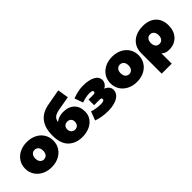

<svg xmlns="http://www.w3.org/2000/svg" viewBox="105 -1826 3062 3062"><g transform="rotate(-45 1636.0 -295.0)"><path d="M171.5 -26.5C219.8 -2.2 274.3 10 335 10C396.3 10 451.2 -2.2 499.5 -26.5C547.8 -50.8 585.5 -84.5 612.5 -127.5C639.5 -170.5 653 -219.3 653 -274C653 -328.7 639.5 -377.5 612.5 -420.5C585.5 -463.5 547.8 -497 499.5 -521C451.2 -545 396.3 -557 335 -557C274.3 -557 219.8 -545 171.5 -521C123.2 -497 85.3 -463.5 58 -420.5C30.7 -377.5 17 -328.7 17 -274C17 -219.3 30.7 -170.5 58 -127.5C85.3 -84.5 123.2 -50.8 171.5 -26.5ZM399 -194.5C382.3 -175.5 361 -166 335 -166C309 -166 287.7 -175.5 271 -194.5C254.3 -213.5 246 -240 246 -274C246 -308 254.3 -334.3 271 -353C287.7 -371.7 309 -381 335 -381C361 -381 382.3 -371.7 399 -353C415.7 -334.3 424 -308 424 -274C424 -240 415.7 -213.5 399 -194.5Z M1272 -421C1227.3 -464.3 1164.7 -486 1084 -486C1017.3 -486 960.7 -467.3 914 -430C919.3 -467.3 933.8 -495.7 957.5 -515C981.2 -534.3 1020 -548.7 1074 -558L1304 -599L1274 -784L1002 -735C799.3 -698.3 698 -566.3 698 -339C698 -218.3 727.8 -129 787.5 -71C847.2 -13 925.7 16 1023 16C1082.3 16 1136 5.3 1184 -16C1232 -37.3 1269.8 -67.5 1297.5 -106.5C1325.2 -145.5 1339 -190.7 1339 -242C1339 -318 1316.7 -377.7 1272 -421ZM1086.5 -178C1071.5 -160 1050.3 -151 1023 -151C997 -151 975.8 -159.5 959.5 -176.5C943.2 -193.5 935 -215.3 935 -242C935 -270 943 -291.8 959 -307.5C975 -323.2 996.3 -331 1023 -331C1049 -331 1069.8 -323.3 1085.5 -308C1101.2 -292.7 1109 -271 1109 -243C1109 -217.7 1101.5 -196 1086.5 -178Z M1880.5 -237.5C1864.2 -257.8 1841.3 -273.3 1812 -284C1836 -296.7 1855 -313.3 1869 -334C1883 -354.7 1890 -377 1890 -401C1890 -452.3 1863.7 -491.5 1811 -518.5C1758.3 -545.5 1691 -559 1609 -559C1531.7 -559 1450.7 -542.7 1366 -510L1417 -367C1483.7 -389.7 1542 -401 1592 -401C1618 -401 1636.3 -398.3 1647 -393C1657.7 -387.7 1663 -379.7 1663 -369C1663 -358.3 1659.2 -350.7 1651.5 -346C1643.8 -341.3 1631.7 -339 1615 -339H1511V-213H1636C1651.3 -213 1662.2 -210.8 1668.5 -206.5C1674.8 -202.2 1678 -194.7 1678 -184C1678 -171.3 1671 -162 1657 -156C1643 -150 1624 -147 1600 -147C1528 -147 1463.7 -157.3 1407 -178L1350 -29C1426.7 -1 1512 13 1606 13C1661.3 13 1711.7 6.2 1757 -7.5C1802.3 -21.2 1838.3 -41.5 1865 -68.5C1891.7 -95.5 1905 -128 1905 -166C1905 -193.3 1896.8 -217.2 1880.5 -237.5Z M2095.5 -26.5C2143.8 -2.2 2198.3 10 2259 10C2320.3 10 2375.2 -2.2 2423.5 -26.5C2471.8 -50.8 2509.5 -84.5 2536.5 -127.5C2563.5 -170.5 2577 -219.3 2577 -274C2577 -328.7 2563.5 -377.5 2536.5 -420.5C2509.5 -463.5 2471.8 -497 2423.5 -521C2375.2 -545 2320.3 -557 2259 -557C2198.3 -557 2143.8 -545 2095.5 -521C2047.2 -497 2009.3 -463.5 1982 -420.5C1954.7 -377.5 1941 -328.7 1941 -274C1941 -219.3 1954.7 -170.5 1982 -127.5C2009.3 -84.5 2047.2 -50.8 2095.5 -26.5ZM2323 -194.5C2306.3 -175.5 2285 -166 2259 -166C2233 -166 2211.7 -175.5 2195 -194.5C2178.3 -213.5 2170 -240 2170 -274C2170 -308 2178.3 -334.3 2195 -353C2211.7 -371.7 2233 -381 2259 -381C2285 -381 2306.3 -371.7 2323 -353C2339.7 -334.3 2348 -308 2348 -274C2348 -240 2339.7 -213.5 2323 -194.5Z M3172 -481.5C3118.7 -531.8 3045.3 -557 2952 -557C2887.3 -557 2830.7 -545.3 2782 -522C2733.3 -498.7 2695.7 -465.3 2669 -422C2642.3 -378.7 2629 -328.3 2629 -271V194H2855V-38C2871 -21.3 2889.7 -9.2 2911 -1.5C2932.3 6.2 2957.3 10 2986 10C3038.7 10 3085.2 -1.7 3125.5 -25C3165.8 -48.3 3197 -81.3 3219 -124C3241 -166.7 3252 -216.3 3252 -273C3252 -361.7 3225.3 -431.2 3172 -481.5ZM3005 -194.5C2989 -175.5 2967.3 -166 2940 -166C2912.7 -166 2891 -175.5 2875 -194.5C2859 -213.5 2851 -239.7 2851 -273C2851 -305.7 2859 -331.8 2875 -351.5C2891 -371.2 2912.7 -381 2940 -381C2967.3 -381 2989 -371.2 3005 -351.5C3021 -331.8 3029 -305.7 3029 -273C3029 -239.7 3021 -213.5 3005 -194.5Z"/></g></svg>

Font: Montserrat Custom Black
Style: Regular
Weight: 900
Designer: Julieta Ulanovsky
Foundry: Julieta Ulanovsky
Version: Version 7.200